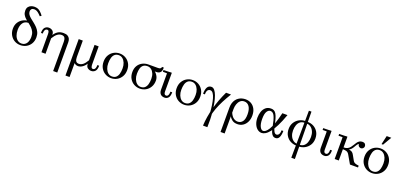

<svg xmlns="http://www.w3.org/2000/svg" viewBox="29 -2004 7357 3517"><g transform="rotate(20 3707.0 -245.0)"><path d="M230 -631Q230 -597 250 -569Q270 -541 302 -515Q334 -489 370 -461Q406 -433 438 -399.5Q470 -366 490 -323.5Q510 -281 510 -225Q510 -153 478.5 -100Q447 -47 394.5 -18.5Q342 10 280 10Q215 10 163 -20.5Q111 -51 80.5 -105Q50 -159 50 -228Q50 -303 84.5 -355Q119 -407 174 -433.5Q229 -460 290 -460L285 -425Q211 -425 175.5 -372.5Q140 -320 140 -237Q140 -175 158.5 -127Q177 -79 210.5 -52Q244 -25 290 -25Q325 -25 350 -40Q375 -55 390.5 -80Q406 -105 413 -136.5Q420 -168 420 -200Q420 -256 400.5 -296Q381 -336 350.5 -366Q320 -396 285.5 -422Q251 -448 220 -475Q189 -502 169.5 -536Q150 -570 150 -617Q150 -662 170.5 -689Q191 -716 222.5 -728Q254 -740 285 -740Q321 -740 349 -730.5Q377 -721 404 -697Q431 -673 464 -630L436 -609Q403 -645 379 -663.5Q355 -682 335.5 -688.5Q316 -695 295 -695Q264 -695 247 -677.5Q230 -660 230 -631Z M1009 250V-320Q1009 -369 992 -397Q975 -425 929 -425Q887 -425 848.5 -396.5Q810 -368 769 -300V-365Q798 -412 842 -441Q886 -470 951 -470Q1003 -470 1033 -452.5Q1063 -435 1076 -405.5Q1089 -376 1089 -340V250ZM690 0 689 -351Q689 -386 680.5 -405.5Q672 -425 649 -425Q639 -425 626 -418.5Q613 -412 604 -391.5Q595 -371 595 -330H560Q560 -407 590.5 -438.5Q621 -470 665 -470Q707 -470 738 -445.5Q769 -421 769 -365L770 0Z M1559 -95Q1531 -48 1489 -19Q1447 10 1404 10Q1375 10 1353.5 -2.5Q1332 -15 1317.5 -36Q1303 -57 1296 -84Q1289 -111 1289 -140H1249V-460H1329V-140Q1329 -91 1345.5 -63Q1362 -35 1404 -35Q1446 -35 1482.5 -63.5Q1519 -92 1559 -160ZM1329 -200V250H1249V-200ZM1663 10Q1621 10 1590 -14.5Q1559 -39 1559 -95L1558 -460H1638L1639 -109Q1639 -75 1648 -55Q1657 -35 1679 -35Q1690 -35 1702.5 -41.5Q1715 -48 1724 -68.5Q1733 -89 1733 -130H1768Q1768 -54 1737.5 -22Q1707 10 1663 10Z M2048 -470Q2110 -470 2162 -441Q2214 -412 2246 -358Q2278 -304 2278 -230Q2278 -156 2246 -102Q2214 -48 2162 -19Q2110 10 2048 10Q1987 10 1934.5 -19Q1882 -48 1850 -102Q1818 -156 1818 -230Q1818 -304 1850 -358Q1882 -412 1934.5 -441Q1987 -470 2048 -470ZM2053 -25Q2103 -25 2132.5 -51.5Q2162 -78 2175 -124Q2188 -170 2188 -230Q2188 -289 2169 -335.5Q2150 -382 2117.5 -408.5Q2085 -435 2043 -435Q1994 -435 1964 -409Q1934 -383 1921 -336.5Q1908 -290 1908 -230Q1908 -171 1927 -124.5Q1946 -78 1978.5 -51.5Q2011 -25 2053 -25Z M2608 -460H2793Q2857 -460 2857 -503H2892Q2895 -470 2885.5 -440Q2876 -410 2847 -393Q2818 -376 2760 -380L2733 -382ZM2468 -230Q2468 -171 2487 -124.5Q2506 -78 2538.5 -51.5Q2571 -25 2613 -25L2608 10Q2547 10 2494.5 -19Q2442 -48 2410 -102Q2378 -156 2378 -230Q2378 -304 2410 -355.5Q2442 -407 2494.5 -433.5Q2547 -460 2608 -460L2603 -425Q2554 -425 2524 -401.5Q2494 -378 2481 -334Q2468 -290 2468 -230ZM2748 -230Q2748 -289 2729 -333Q2710 -377 2677.5 -401Q2645 -425 2603 -425L2608 -460Q2670 -445 2722 -411.5Q2774 -378 2806 -331Q2838 -284 2838 -230Q2838 -156 2806 -102Q2774 -48 2722 -19Q2670 10 2608 10L2613 -25Q2663 -25 2692.5 -51.5Q2722 -78 2735 -124Q2748 -170 2748 -230Z M3091 10Q3070 10 3050.5 4Q3031 -2 3016 -15.5Q3001 -29 2992 -51Q2983 -73 2983 -105V-420L2978 -425H2902V-460Q2928 -460 2954 -460.5Q2980 -461 3006 -462Q3032 -463 3058 -465L3063 -460V-99Q3063 -66 3074 -50.5Q3085 -35 3106 -35Q3118 -35 3129.5 -42Q3141 -49 3149 -69.5Q3157 -90 3157 -130H3192Q3192 -54 3163.5 -22Q3135 10 3091 10Z M3472 -470Q3534 -470 3586 -441Q3638 -412 3670 -358Q3702 -304 3702 -230Q3702 -156 3670 -102Q3638 -48 3586 -19Q3534 10 3472 10Q3411 10 3358.5 -19Q3306 -48 3274 -102Q3242 -156 3242 -230Q3242 -304 3274 -358Q3306 -412 3358.5 -441Q3411 -470 3472 -470ZM3477 -25Q3527 -25 3556.5 -51.5Q3586 -78 3599 -124Q3612 -170 3612 -230Q3612 -289 3593 -335.5Q3574 -382 3541.5 -408.5Q3509 -435 3467 -435Q3418 -435 3388 -409Q3358 -383 3345 -336.5Q3332 -290 3332 -230Q3332 -171 3351 -124.5Q3370 -78 3402.5 -51.5Q3435 -25 3477 -25Z M3974 240Q3977 187 3976 119Q3975 51 3970.5 -21.5Q3966 -94 3956 -162Q3946 -230 3930 -285Q3914 -340 3890.5 -372.5Q3867 -405 3836 -405Q3820 -405 3804 -397Q3788 -389 3777.5 -366.5Q3767 -344 3767 -299H3732Q3732 -382 3757 -426Q3782 -470 3835 -470Q3870 -470 3898 -436Q3926 -402 3947 -344Q3968 -286 3982.5 -212Q3997 -138 4005.5 -57Q4014 24 4016 103Q4018 182 4015 250H3974ZM4121 -460H4218Q4161 -367 4117.5 -282.5Q4074 -198 4043 -114.5Q4012 -31 3995 56Q3978 143 3974 240V250H3930Q3938 81 3987 -100.5Q4036 -282 4121 -460Z M4499 -470Q4564 -470 4613 -440.5Q4662 -411 4689.5 -357.5Q4717 -304 4717 -231Q4717 -160 4690.5 -105.5Q4664 -51 4617.5 -20.5Q4571 10 4511 10Q4448 10 4409.5 -18Q4371 -46 4352 -85V-155Q4380 -91 4418 -63Q4456 -35 4500 -35Q4555 -35 4591 -78.5Q4627 -122 4627 -221Q4627 -319 4590.5 -372Q4554 -425 4492 -425Q4444 -425 4413 -395.5Q4382 -366 4367 -321Q4352 -276 4352 -229V250H4272V-229Q4272 -276 4284 -314.5Q4296 -353 4317 -382Q4338 -411 4366.5 -430.5Q4395 -450 4429 -460Q4463 -470 4499 -470Z M4983 10Q4938 10 4900.5 -19.5Q4863 -49 4840 -102.5Q4817 -156 4817 -228Q4817 -289 4835.5 -344.5Q4854 -400 4894 -435Q4934 -470 4998 -470Q5031 -470 5055.5 -457Q5080 -444 5099 -412Q5118 -380 5134.5 -324.5Q5151 -269 5167 -185H5132Q5112 -295 5083 -360Q5054 -425 5001 -425Q4963 -425 4935 -381.5Q4907 -338 4907 -238Q4907 -141 4933.5 -88Q4960 -35 4998 -35Q5019 -35 5044.5 -54Q5070 -73 5099.5 -119.5Q5129 -166 5159 -249Q5189 -332 5219 -460H5319Q5270 -323 5224 -232Q5178 -141 5135.5 -88Q5093 -35 5054.5 -12.5Q5016 10 4983 10ZM5254 10Q5220 10 5198.5 -10.5Q5177 -31 5164 -62Q5151 -93 5144 -126.5Q5137 -160 5132 -185H5167Q5179 -128 5199.5 -91.5Q5220 -55 5250 -55Q5263 -55 5277.5 -64Q5292 -73 5302 -95.5Q5312 -118 5312 -161H5347Q5347 -87 5325.5 -38.5Q5304 10 5254 10Z M5510 -230Q5510 -171 5530.5 -124.5Q5551 -78 5587.5 -51.5Q5624 -25 5670 -25L5665 10Q5599 10 5544.5 -19Q5490 -48 5457.5 -102Q5425 -156 5425 -230Q5425 -304 5459.5 -358Q5494 -412 5549 -441Q5604 -470 5665 -470L5660 -435Q5611 -435 5577.5 -409Q5544 -383 5527 -336.5Q5510 -290 5510 -230ZM5861 -230Q5861 -289 5840.5 -335.5Q5820 -382 5784 -408.5Q5748 -435 5701 -435L5706 -470Q5773 -470 5827 -441Q5881 -412 5913.5 -358Q5946 -304 5946 -230Q5946 -156 5911.5 -102Q5877 -48 5822.5 -19Q5768 10 5706 10L5711 -25Q5761 -25 5794 -51.5Q5827 -78 5844 -124Q5861 -170 5861 -230ZM5651 250 5660 -670H5710L5721 250Z M6205 10Q6184 10 6164.5 4Q6145 -2 6130 -15.5Q6115 -29 6106 -51Q6097 -73 6097 -105V-420L6092 -425H6016V-460Q6042 -460 6068 -460.5Q6094 -461 6120 -462Q6146 -463 6172 -465L6177 -460V-99Q6177 -66 6188 -50.5Q6199 -35 6220 -35Q6232 -35 6243.5 -42Q6255 -49 6263 -69.5Q6271 -90 6271 -130H6306Q6306 -54 6277.5 -22Q6249 10 6205 10Z M6406 0V-420L6401 -425H6326V-460Q6352 -460 6378 -460.5Q6404 -461 6429.5 -462Q6455 -463 6481 -465L6486 -460V0ZM6704 0 6610 -163Q6589 -200 6558 -210Q6527 -220 6486 -220V-255H6516Q6570 -255 6602.5 -250.5Q6635 -246 6655.5 -231.5Q6676 -217 6693 -185L6748 -87Q6759 -67 6778.5 -56.5Q6798 -46 6820 -42Q6842 -38 6861 -35V0ZM6486 -231V-255Q6532 -255 6561.5 -270.5Q6591 -286 6610.5 -310.5Q6630 -335 6646 -362.5Q6662 -390 6679 -414.5Q6696 -439 6720 -454.5Q6744 -470 6781 -470Q6812 -470 6829 -452.5Q6846 -435 6847 -410Q6848 -386 6830.5 -367.5Q6813 -349 6787 -349Q6768 -349 6749 -364.5Q6730 -380 6728 -411Q6706 -396 6692 -373Q6678 -350 6664 -325.5Q6650 -301 6629 -279.5Q6608 -258 6574.5 -244.5Q6541 -231 6486 -231Z M7134 -470Q7196 -470 7248 -441Q7300 -412 7332 -358Q7364 -304 7364 -230Q7364 -156 7332 -102Q7300 -48 7248 -19Q7196 10 7134 10Q7073 10 7020.5 -19Q6968 -48 6936 -102Q6904 -156 6904 -230Q6904 -304 6936 -358Q6968 -412 7020.5 -441Q7073 -470 7134 -470ZM7139 -25Q7189 -25 7218.5 -51.5Q7248 -78 7261 -124Q7274 -170 7274 -230Q7274 -289 7255 -335.5Q7236 -382 7203.5 -408.5Q7171 -435 7129 -435Q7080 -435 7050 -409Q7020 -383 7007 -336.5Q6994 -290 6994 -230Q6994 -171 7013 -124.5Q7032 -78 7064.5 -51.5Q7097 -25 7139 -25ZM7119 -550 7158 -720H7248L7149 -550Z"/></g></svg>

Font: Brygada 1918
Style: Regular
Weight: 400
Designer: Mateusz Machalski | Borys Kosmynka | Przemek Hoffer
Foundry: NIEPODLEGLA 2018
Version: Version 3.006